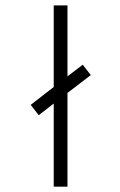

<svg xmlns="http://www.w3.org/2000/svg" viewBox="-20 -703 454 724"><path d="M182.6 1H234.4V-352.5L322.3 -419.9L292 -459L234.4 -415V-682.6H182.6V-375L95.7 -307.6L126 -268.6L182.6 -312.5Z"/></svg>

Font: Post No Bills Colombo
Style: Regular
Weight: 400
Designer: Kosala Senevirathne, Siva Puranthara, Lasantha Premarathna, Tharique Azeez
Foundry: Mooniak
Version: Version 1.220 ; ttfautohint (v1.6)